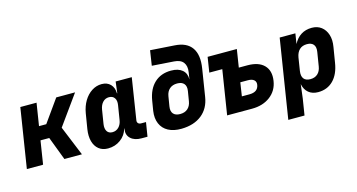

<svg xmlns="http://www.w3.org/2000/svg" viewBox="-92 -1137 3185 1714"><g transform="rotate(-15 1500.0 -280.0)"><path d="M25 0 112 -550H262L229 -342H296L444 -550H618L421 -276L534 0H372L290 -216H209L175 0Z M774 10Q723 10 689 -17.5Q655 -45 642 -93.5Q629 -142 639 -205L662 -345Q673 -409 702 -457Q731 -505 773.5 -532.5Q816 -560 865 -560Q916 -560 946 -529Q976 -498 977 -445H980L993 -550H1142L1082 -168Q1079 -151 1088.5 -140.5Q1098 -130 1115 -130H1161L1140 0H1085Q1021 0 986 -32.5Q951 -65 959 -117L960 -125H958Q941 -64 890.5 -27Q840 10 774 10ZM849 -120Q884 -120 908 -144.5Q932 -169 938 -210L959 -340Q966 -381 949.5 -405.5Q933 -430 898 -430Q864 -430 841 -405.5Q818 -381 811 -340L790 -210Q784 -169 799.5 -144.5Q815 -120 849 -120Z M1454 10Q1381 11 1331.5 -15.5Q1282 -42 1260.5 -92.5Q1239 -143 1249 -210L1264 -301Q1281 -404 1341 -460Q1401 -516 1495 -516Q1561 -516 1598 -485Q1635 -454 1634 -397L1644 -461Q1653 -517 1628 -550.5Q1603 -584 1543 -588L1341 -602L1362 -740L1586 -725Q1696 -718 1742.5 -650.5Q1789 -583 1769 -461L1729 -210Q1713 -107 1641 -49.5Q1569 8 1454 10ZM1475 -120Q1518 -120 1545 -143.5Q1572 -167 1579 -210L1594 -301Q1601 -344 1581 -367.5Q1561 -391 1518 -391Q1475 -391 1448 -367.5Q1421 -344 1414 -301L1399 -210Q1392 -167 1412 -143.5Q1432 -120 1475 -120Z M1876 0 1941 -410H1821L1843 -550H2113L2087 -385H2166Q2270 -385 2320 -333.5Q2370 -282 2356 -191Q2343 -103 2275 -51.5Q2207 0 2106 0ZM2047 -130H2117Q2195 -130 2206 -193Q2211 -222 2192.5 -238.5Q2174 -255 2136 -255H2066Z M2393 180 2509 -550H2654L2639 -455Q2665 -506 2707.5 -533Q2750 -560 2807 -560Q2859 -560 2895 -532.5Q2931 -505 2946.5 -456.5Q2962 -408 2951 -345L2928 -205Q2912 -102 2856.5 -46Q2801 10 2716 10Q2662 10 2627.5 -19Q2593 -48 2583 -100L2567 30L2543 180ZM2679 -120Q2720 -120 2746 -143.5Q2772 -167 2779 -210L2800 -340Q2807 -384 2788 -407Q2769 -430 2728 -430Q2685 -430 2659 -405.5Q2633 -381 2625 -335L2606 -215Q2599 -169 2617.5 -144.5Q2636 -120 2679 -120Z"/></g></svg>

Font: JetBrains Mono ExtraBold
Style: Italic
Weight: 800
Italic angle: -9°
Monospace: yes
Designer: Philipp Nurullin, Konstantin Bulenkov
Foundry: JetBrains
Version: Version 2.305; ttfautohint (v1.8.4.7-5d5b)